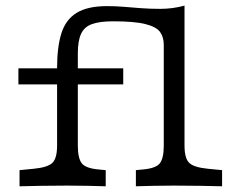

<svg xmlns="http://www.w3.org/2000/svg" viewBox="-20 -652 834 672"><path d="M44.4 -356.5V-412.9H411.3V-356.5ZM216.1 -2.4Q162.9 -2.4 124.2 -1.6Q85.5 -0.8 48.4 0V-56.5L97.6 -61.3Q147.6 -66.1 163.7 -82.3Q179.8 -98.4 179.8 -142.7V-206.5H252.4V-142.7Q252.4 -98.4 266.1 -80.6Q279.8 -62.9 325 -58.9L350 -56.5V0Q321 -0.8 289.9 -1.6Q258.9 -2.4 216.1 -2.4ZM179.8 -206.5V-414.5Q179.8 -487.1 194.8 -535.1Q209.7 -583.1 248 -606.9Q286.3 -630.6 354.8 -630.6Q384.7 -630.6 413.3 -628.2Q441.9 -625.8 473.4 -623.4Q504.8 -621 541.1 -621Q562.1 -621 583.5 -623.8Q604.8 -626.6 625.8 -632.3V-206.5H553.2V-495.2Q553.2 -521.8 540.3 -539.9Q527.4 -558.1 489.1 -567.7Q450.8 -577.4 375.8 -577.4Q329 -577.4 302 -567.7Q275 -558.1 263.7 -533.5Q252.4 -508.9 252.4 -465.3V-206.5ZM589.5 -2.4Q547.6 -2.4 516.1 -1.6Q484.7 -0.8 455.6 0V-56.5L480.6 -58.9Q525.8 -62.9 539.5 -80.6Q553.2 -98.4 553.2 -142.7V-206.5H625.8V-142.7Q625.8 -98.4 641.9 -82.3Q658.1 -66.1 708.1 -61.3L757.3 -56.5V0Q720.2 -0.8 681.5 -1.6Q642.7 -2.4 589.5 -2.4Z"/></svg>

Font: Playfair 5pt SemiExpanded Light
Style: Regular
Weight: 300
Width: 6
Designer: Claus Eggers Sørensen
Foundry: Claus Eggers Sørensen
Version: Version 2.203